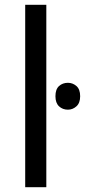

<svg xmlns="http://www.w3.org/2000/svg" viewBox="-20 -780 354 800"><path d="M173 0H85V-760H173ZM263 -435Q283 -435 298.5 -421.5Q314 -408 314 -379Q314 -351 298.5 -337Q283 -323 263 -323Q241 -323 226 -337Q211 -351 211 -379Q211 -408 226 -421.5Q241 -435 263 -435Z"/></svg>

Font: TSCustom
Style: Regular
Weight: 400
Designer: Monotype Design Team
Foundry: Monotype Imaging Inc.
Version: Version 2.004; ttfautohint (v1.8.3) -l 8 -r 50 -G 200 -x 14 